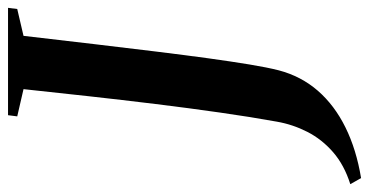

<svg xmlns="http://www.w3.org/2000/svg" viewBox="-338 -538 941 490"><g transform="rotate(-90 133.0 -292.5)"><path d="M-76 158 -91.5 130.5Q-42.5 115 -9.8 86.5Q23 58 42 20.8Q61 -16.5 68 -57Q80 -123 91.2 -201.8Q102.5 -280.5 113 -366.2Q123.5 -452 133 -537.8Q142.5 -623.5 151 -703.5L81.5 -719.5L84.5 -743H358.5L355.5 -719.5L287 -703.5Q276 -608.5 266 -523.8Q256 -439 247 -365.8Q238 -292.5 229.8 -232.5Q221.5 -172.5 214 -127Q206.5 -81.5 199 -52Q184 5 146.8 47.8Q109.5 90.5 53.2 118.2Q-3 146 -76 158Z"/></g></svg>

Font: Merriweather 120pt SemiBold
Style: Italic
Weight: 600
Italic angle: -7.8°
Version: Version 2.101